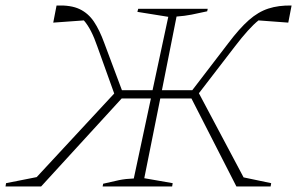

<svg xmlns="http://www.w3.org/2000/svg" viewBox="-29 -676 1087 696"><path d="M120 0H-9L-7 -12L104 -34L385 -337L324 -507Q313 -539 301 -562.5Q289 -586 275 -602L164 -594L176 -656Q228 -658 259.5 -643Q291 -628 311.5 -597.5Q332 -567 349 -520L413 -349H524L581 -615L469 -633L472 -644H724L722 -635Q691 -628 665.5 -623Q640 -618 611 -616L558 -349H668L799 -520Q839 -573 873 -603Q907 -633 944 -645Q981 -657 1028 -656L1016 -594L908 -602Q874 -575 822 -507L692 -338L854 -33L954 -12L952 0H828L665 -319H552L494 -30L597 -12L595 0H343L345 -10Q378 -18 402.5 -23Q427 -28 456 -29L518 -319H412Z"/></svg>

Font: Piazzolla Thin
Style: Italic
Weight: 100
Italic angle: -11.3°
Designer: Juan Pablo del Peral
Foundry: Huerta Tipografica
Version: Version 1.330